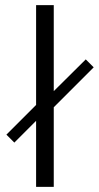

<svg xmlns="http://www.w3.org/2000/svg" viewBox="-20 -730 386 750"><path d="M315 -498 346 -467 190 -311V0H121V-258L36 -173L5 -204L121 -320V-710H190V-374Z"/></svg>

Font: Mukta Malar Light
Style: Regular
Weight: 300
Designer: Aadarsh Rajan, Girish Dalvi, Yashodeep Gholap
Foundry: Ek Type
Version: Version 2.538;PS 1.000;hotconv 16.6.51;makeotf.lib2.5.65220;